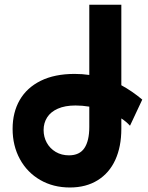

<svg xmlns="http://www.w3.org/2000/svg" viewBox="-20 -792 640 830"><path d="M504.5 -771.5V-423.5Q550 -399 595 -361.5L542 -248.5Q525.5 -266.5 504.5 -280V-235Q504.5 -158 478.5 -101Q452.5 -44 402.2 -12.8Q352 18.5 282 18.5Q210 18.5 153.8 -14Q97.5 -46.5 66 -104.2Q34.5 -162 34.5 -235Q34.5 -306 65.2 -359.5Q96 -413 156.2 -442.8Q216.5 -472.5 302.5 -472.5Q335.5 -472.5 366 -468V-771.5ZM278 -120.5Q324 -120.5 345 -152Q366 -183.5 366 -243.5V-331Q335.5 -336 306.5 -336Q261 -336 230 -322.2Q199 -308.5 183.8 -284.5Q168.5 -260.5 168.5 -230Q168.5 -200 182.2 -175Q196 -150 221 -135.2Q246 -120.5 278 -120.5Z"/></svg>

Font: JuliaMono Black
Style: Regular
Weight: 900
Monospace: yes
Designer: cormullion
Foundry: corm
Version: Version 0.054; ttfautohint (v1.8.4)